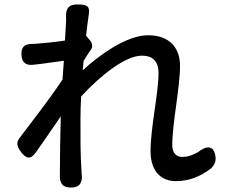

<svg xmlns="http://www.w3.org/2000/svg" viewBox="-20 -809 1020 866"><path d="M155 -301C125 -261 94 -221 70 -189C52 -167 56 -149 73 -126C97 -92 118 -88 142 -122C178 -173 219 -233 254 -284C251 -176 251 -120 250 -28C250 -26 250 -24 250 -21C248 17 262 37 300 37C338 37 352 17 349 -21C348 -24 348 -27 348 -30C342 -119 343 -188 343 -274C343 -304 344 -338 346 -374C431 -466 544 -558 620 -558C667 -558 695 -534 695 -480C695 -388 659 -234 659 -127C659 -39 705 8 773 8C834 8 886 -14 931 -49C947 -63 955 -82 952 -103C945 -154 912 -154 872 -122C847 -108 824 -101 802 -101C771 -101 757 -125 757 -154C757 -255 792 -413 792 -512C792 -593 745 -650 648 -650C551 -650 430 -562 353 -492L357 -534C368 -552 381 -572 392 -588C398 -597 397 -612 389 -623L370 -646L368 -645C372 -682 376 -714 380 -740C387 -781 374 -788 332 -789C289 -790 275 -770 278 -727C278 -722 278 -717 278 -712L273 -626C226 -619 175 -614 145 -612C138 -611 131 -611 125 -611C89 -611 74 -595 77 -559C80 -525 98 -513 132 -517L174 -522L268 -535L262 -450C236 -411 196 -355 155 -301Z"/></svg>

Font: GenSenRounded2 TW M
Style: Regular
Weight: 500
Version: Version 2.100;PS 2.1;hotconv 16.6.51;makeotf.lib2.5.65220 DE